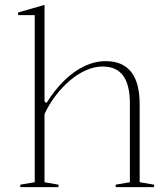

<svg xmlns="http://www.w3.org/2000/svg" viewBox="-20 -765 686 785"><path d="M610 -10V0H453V-10L511 -20V-342Q511 -418 483.5 -455.5Q456 -493 400 -493Q366 -493 332 -478Q298 -463 266 -436Q234 -409 207.5 -374Q181 -339 162 -299V-20L219 -10V0H63V-10L122 -20V-703H54V-714L162 -745V-350L170 -344Q204 -398 243 -436Q282 -474 325 -494.5Q368 -515 413 -515Q448 -515 474 -503.5Q500 -492 517 -470Q534 -448 542.5 -415Q551 -382 551 -338V-20Z"/></svg>

Font: Kalnia ExtraLight
Style: Regular
Weight: 250
Designer: Frida Medrano
Foundry: Frida Medrano
Version: Version 1.105